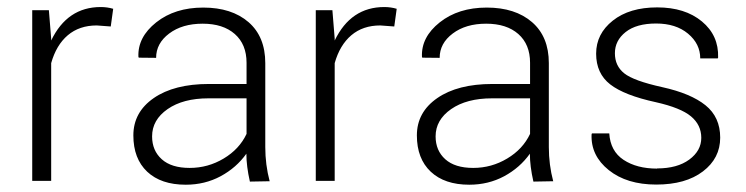

<svg xmlns="http://www.w3.org/2000/svg" viewBox="-20 -504 2079 535"><path d="M122.6 0H69.8V-475.6H116.2L122.6 -396.5V-391.1Q167.5 -484.4 260.7 -484.4Q278.8 -484.4 295.4 -479.5L288.6 -430.2L249.5 -433.1Q201.2 -433.1 168.9 -405.8Q136.7 -378.4 122.6 -328.1Z M497.6 10.7Q428.7 10.7 390.1 -25.6Q351.6 -62 351.6 -126.7Q351.6 -191.4 408.4 -230.7Q465.3 -270 562 -270H667V-329.1Q667 -380.4 634.3 -409.2Q601.6 -438 544.7 -438Q487.8 -438 451.4 -410.6Q415 -383.3 415 -342.8L366.7 -343.3L365.7 -345.7Q363.3 -400.4 415.3 -441.7Q467.3 -482.9 546.4 -482.9Q625.5 -482.9 672.4 -442.4Q719.2 -401.9 719.2 -328.1V-94.2Q719.2 -44.9 731.4 1L676.3 2Q666.5 -41 666.5 -75.7Q638.7 -36.6 594.7 -12.9Q550.8 10.7 497.6 10.7ZM403.8 -124Q403.8 -84.5 430.7 -60.3Q457.5 -36.1 508.5 -36.1Q559.6 -36.1 603.3 -62.3Q647 -88.4 667 -130.9V-230H561Q490.2 -230 447 -200Q403.8 -169.9 403.8 -124Z M912.6 0H859.9V-475.6H906.2L912.6 -396.5V-391.1Q957.5 -484.4 1050.8 -484.4Q1068.8 -484.4 1085.4 -479.5L1078.6 -430.2L1039.6 -433.1Q991.2 -433.1 959 -405.8Q926.8 -378.4 912.6 -328.1Z M1287.6 10.7Q1218.8 10.7 1180.2 -25.6Q1141.6 -62 1141.6 -126.7Q1141.6 -191.4 1198.5 -230.7Q1255.4 -270 1352.1 -270H1457V-329.1Q1457 -380.4 1424.3 -409.2Q1391.6 -438 1334.7 -438Q1277.8 -438 1241.5 -410.6Q1205.1 -383.3 1205.1 -342.8L1156.7 -343.3L1155.8 -345.7Q1153.3 -400.4 1205.3 -441.7Q1257.3 -482.9 1336.4 -482.9Q1415.5 -482.9 1462.4 -442.4Q1509.3 -401.9 1509.3 -328.1V-94.2Q1509.3 -44.9 1521.5 1L1466.3 2Q1456.5 -41 1456.5 -75.7Q1428.7 -36.6 1384.8 -12.9Q1340.8 10.7 1287.6 10.7ZM1193.8 -124Q1193.8 -84.5 1220.7 -60.3Q1247.6 -36.1 1298.6 -36.1Q1349.6 -36.1 1393.3 -62.3Q1437 -88.4 1457 -130.9V-230H1351.1Q1280.3 -230 1237.1 -200Q1193.8 -169.9 1193.8 -124Z M1811 -34.2V-34.7Q1867.2 -34.7 1900.6 -59.3Q1934.1 -84 1934.1 -119.9Q1934.1 -155.8 1905.5 -179.7Q1877 -203.6 1807.6 -219.2Q1719.7 -238.3 1680.4 -268.8Q1641.1 -299.3 1641.1 -354.5Q1641.1 -409.7 1687.5 -446.5Q1733.9 -483.4 1811.3 -483.4Q1888.7 -483.4 1935.8 -444.3Q1982.9 -405.3 1981 -343.8L1980 -341.3H1931.2Q1931.2 -381.8 1897.2 -410.2Q1863.3 -438.5 1808.3 -438.5Q1753.4 -438.5 1723.4 -414.8Q1693.4 -391.1 1693.4 -355.7Q1693.4 -320.3 1719.5 -299.6Q1745.6 -278.8 1825.2 -261.2Q1904.8 -243.7 1945.8 -210.7Q1986.8 -177.7 1986.8 -120.4Q1986.8 -63 1938.7 -26.4Q1890.6 10.3 1808.6 10.3Q1726.6 10.3 1676.3 -30Q1626 -70.3 1628.4 -129.4L1629.4 -132.3H1677.7Q1680.7 -83 1717.5 -58.6Q1754.4 -34.2 1811 -34.2Z"/></svg>

Font: Yantramanav Light
Style: Regular
Weight: 300
Version: Version 1.001;PS 1.0;hotconv 1.0.72;makeotf.lib2.5.5900; ttf